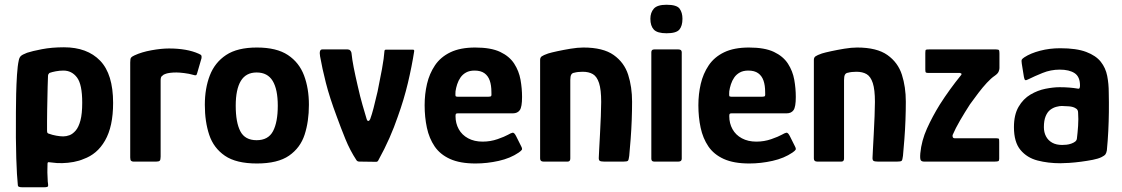

<svg xmlns="http://www.w3.org/2000/svg" viewBox="-20 -680 4722 808"><path d="M55 98Q51 62 48.5 -14Q46 -90 47 -209Q47 -243 48 -284.5Q49 -326 51.5 -365Q54 -404 59 -426Q61 -437 67 -443.5Q73 -450 94 -458Q115 -465 156.5 -473Q198 -481 249 -481Q347 -481 401.5 -424.5Q456 -368 456 -247Q456 -197 447.5 -157.5Q439 -118 422 -88.5Q405 -59 382.5 -40Q360 -21 332 -11Q314 -3 290 1.5Q266 6 242 6.5Q218 7 199 4Q190 3 185 2.5Q180 2 180 9Q180 16 179.5 31Q179 46 180 61Q181 76 181 84Q183 97 182.5 102.5Q182 108 167 108H72Q64 108 59.5 106Q55 104 55 98ZM178 -130Q178 -123 180 -120.5Q182 -118 187 -117Q200 -112 217 -109Q234 -106 246 -106Q259 -106 272.5 -111Q286 -116 298.5 -130.5Q311 -145 318.5 -173Q326 -201 326 -248Q326 -325 304 -354Q282 -383 247 -383Q231 -383 215 -380Q199 -377 188 -373Q186 -371 184 -368Q182 -365 182 -360Q181 -339 180.5 -315Q180 -291 179.5 -266.5Q179 -242 178.5 -217.5Q178 -193 178 -170.5Q178 -148 178 -130Z M691 -476Q767 -476 816 -454Q826 -450 827.5 -446Q829 -442 828 -435L810 -373Q808 -365 805 -363.5Q802 -362 793 -365Q776 -370 755 -372.5Q734 -375 723 -375Q707 -375 696 -373.5Q685 -372 679 -370Q673 -368 669 -366Q665 -363 660.5 -359Q656 -355 656 -341V-21Q656 -7 652 -3.5Q648 0 638 0H541Q536 0 532 -3Q528 -6 528 -17V-417Q528 -433 531.5 -437.5Q535 -442 546 -447Q576 -461 617.5 -468.5Q659 -476 691 -476Z M1061 8Q974 8 926.5 -24.5Q879 -57 860.5 -112.5Q842 -168 842 -239Q842 -308 863 -362.5Q884 -417 931.5 -448.5Q979 -480 1061 -480Q1144 -480 1191.5 -448.5Q1239 -417 1259.5 -362.5Q1280 -308 1280 -239Q1280 -169 1262 -113.5Q1244 -58 1196.5 -25Q1149 8 1061 8ZM1060 -90Q1109 -90 1129 -128Q1149 -166 1149 -235Q1149 -304 1127.5 -339.5Q1106 -375 1060 -375Q1015 -375 993.5 -339.5Q972 -304 972 -235Q972 -165 991.5 -127.5Q1011 -90 1060 -90Z M1492 0Q1484 0 1480 -6Q1453 -47 1433.5 -95Q1414 -143 1397 -190Q1367 -270 1351.5 -331Q1336 -392 1327 -443Q1322 -472 1336 -472H1443Q1450 -472 1454 -467.5Q1458 -463 1459 -458Q1462 -429 1468.5 -396Q1475 -363 1485 -320Q1496 -271 1505.5 -238.5Q1515 -206 1523 -179Q1526 -170 1530.5 -171Q1535 -172 1538 -179Q1545 -198 1552 -225Q1559 -252 1569 -295Q1579 -343 1587.5 -389.5Q1596 -436 1598 -466Q1599 -471 1604 -471H1718Q1724 -471 1723 -464Q1713 -400 1696.5 -330.5Q1680 -261 1654 -189Q1639 -145 1619 -99.5Q1599 -54 1572 -5Q1569 1 1563 1Z M1767 -237Q1767 -284 1777 -327Q1787 -370 1810.5 -405Q1834 -440 1875.5 -460Q1917 -480 1980 -480Q2046 -480 2085 -461.5Q2124 -443 2144 -412Q2164 -381 2170.5 -344.5Q2177 -308 2177 -272Q2177 -230 2167.5 -216.5Q2158 -203 2138 -203H1906Q1900 -203 1898.5 -200.5Q1897 -198 1897 -191Q1897 -161 1910.5 -136.5Q1924 -112 1950 -98Q1976 -84 2011 -84Q2044 -84 2074 -94.5Q2104 -105 2118 -113Q2130 -120 2137 -121.5Q2144 -123 2152 -107L2173 -65Q2179 -54 2176 -49.5Q2173 -45 2163 -38Q2128 -14 2079 -3Q2030 8 1981 8Q1916 8 1874 -11Q1832 -30 1809 -64Q1786 -98 1776.5 -142.5Q1767 -187 1767 -237ZM2048 -293Q2048 -321 2041 -341Q2034 -361 2018.5 -372Q2003 -383 1977 -383Q1956 -383 1941.5 -375Q1927 -367 1918 -354Q1909 -341 1904 -325.5Q1899 -310 1897 -296Q1896 -280 1897 -276.5Q1898 -273 1905 -273H2036Q2045 -273 2047 -276Q2049 -279 2048 -293Z M2267 0Q2253 0 2253 -13Q2253 -117 2253 -220.5Q2253 -324 2253 -428Q2253 -438 2260 -443Q2267 -448 2287 -455Q2300 -459 2325.5 -464.5Q2351 -470 2381 -475Q2411 -480 2435 -480Q2518 -480 2562.5 -448.5Q2607 -417 2623.5 -365.5Q2640 -314 2640 -252Q2640 -215 2638.5 -174.5Q2637 -134 2634 -95Q2631 -56 2628 -24Q2626 -6 2622 -3Q2618 0 2604 0H2522Q2508 0 2503.5 -3.5Q2499 -7 2500 -19Q2500 -23 2501.5 -50.5Q2503 -78 2505 -116Q2507 -154 2508.5 -191Q2510 -228 2510 -251Q2510 -303 2501 -330.5Q2492 -358 2475 -368Q2458 -378 2432 -378Q2422 -378 2413 -377Q2404 -376 2397 -374Q2388 -373 2384 -366Q2380 -359 2380 -343Q2380 -301 2380 -246Q2380 -191 2380 -132Q2380 -73 2380 -13Q2380 0 2369 0Z M2852 -601Q2852 -571 2839 -555.5Q2826 -540 2785 -540Q2746 -540 2731.5 -555.5Q2717 -571 2717 -601Q2717 -627 2731.5 -643.5Q2746 -660 2785 -660Q2828 -660 2840 -643.5Q2852 -627 2852 -601ZM2849 -12Q2849 0 2835 0H2733Q2721 0 2721 -12V-460Q2721 -472 2733 -472H2835Q2849 -472 2849 -460Z M2919 -237Q2919 -284 2929 -327Q2939 -370 2962.5 -405Q2986 -440 3027.5 -460Q3069 -480 3132 -480Q3198 -480 3237 -461.5Q3276 -443 3296 -412Q3316 -381 3322.5 -344.5Q3329 -308 3329 -272Q3329 -230 3319.5 -216.5Q3310 -203 3290 -203H3058Q3052 -203 3050.5 -200.5Q3049 -198 3049 -191Q3049 -161 3062.5 -136.5Q3076 -112 3102 -98Q3128 -84 3163 -84Q3196 -84 3226 -94.5Q3256 -105 3270 -113Q3282 -120 3289 -121.5Q3296 -123 3304 -107L3325 -65Q3331 -54 3328 -49.5Q3325 -45 3315 -38Q3280 -14 3231 -3Q3182 8 3133 8Q3068 8 3026 -11Q2984 -30 2961 -64Q2938 -98 2928.5 -142.5Q2919 -187 2919 -237ZM3200 -293Q3200 -321 3193 -341Q3186 -361 3170.5 -372Q3155 -383 3129 -383Q3108 -383 3093.5 -375Q3079 -367 3070 -354Q3061 -341 3056 -325.5Q3051 -310 3049 -296Q3048 -280 3049 -276.5Q3050 -273 3057 -273H3188Q3197 -273 3199 -276Q3201 -279 3200 -293Z M3419 0Q3405 0 3405 -13Q3405 -117 3405 -220.5Q3405 -324 3405 -428Q3405 -438 3412 -443Q3419 -448 3439 -455Q3452 -459 3477.5 -464.5Q3503 -470 3533 -475Q3563 -480 3587 -480Q3670 -480 3714.5 -448.5Q3759 -417 3775.5 -365.5Q3792 -314 3792 -252Q3792 -215 3790.5 -174.5Q3789 -134 3786 -95Q3783 -56 3780 -24Q3778 -6 3774 -3Q3770 0 3756 0H3674Q3660 0 3655.5 -3.5Q3651 -7 3652 -19Q3652 -23 3653.5 -50.5Q3655 -78 3657 -116Q3659 -154 3660.5 -191Q3662 -228 3662 -251Q3662 -303 3653 -330.5Q3644 -358 3627 -368Q3610 -378 3584 -378Q3574 -378 3565 -377Q3556 -376 3549 -374Q3540 -373 3536 -366Q3532 -359 3532 -343Q3532 -301 3532 -246Q3532 -191 3532 -132Q3532 -73 3532 -13Q3532 0 3521 0Z M3853 -35Q3858 -88 3881 -139Q3904 -190 3935 -240Q3956 -273 3978.5 -304Q4001 -335 4023 -362Q4026 -365 4026.5 -368Q4027 -371 4020 -373H3887Q3879 -373 3876.5 -375Q3874 -377 3874 -387V-457Q3874 -469 3876.5 -470.5Q3879 -472 3890 -472H4172Q4183 -472 4184.5 -468Q4186 -464 4186 -454V-393Q4186 -387 4182.5 -378.5Q4179 -370 4166 -361Q4151 -351 4133 -331.5Q4115 -312 4097.5 -289Q4080 -266 4062 -241Q4040 -207 4020.5 -173.5Q4001 -140 3989 -112Q3988 -108 3989.5 -103Q3991 -98 4000 -98H4174Q4183 -98 4184 -95Q4185 -92 4185 -82V-12Q4185 -4 4181.5 -2Q4178 0 4166 0H3869Q3859 0 3855 -5.5Q3851 -11 3853 -35Z M4442 7Q4391 7 4346.5 -4.5Q4302 -16 4274.5 -49Q4247 -82 4247 -145Q4247 -197 4266.5 -230.5Q4286 -264 4316.5 -282Q4347 -300 4380 -306.5Q4413 -313 4439 -313Q4460 -313 4479.5 -311.5Q4499 -310 4516 -307Q4525 -304 4525 -320Q4525 -357 4502.5 -372Q4480 -387 4440 -387Q4402 -387 4367.5 -373Q4333 -359 4309 -347Q4298 -341 4294.5 -343Q4291 -345 4289 -356L4280 -412Q4278 -425 4280 -429Q4282 -433 4291 -439Q4317 -456 4357 -466.5Q4397 -477 4442 -477Q4510 -477 4551 -461.5Q4592 -446 4612.5 -420Q4633 -394 4639.5 -360.5Q4646 -327 4646 -291Q4647 -249 4646.5 -208.5Q4646 -168 4644 -128Q4642 -88 4638 -47Q4636 -36 4632 -30.5Q4628 -25 4616 -19Q4602 -12 4579 -7.5Q4556 -3 4529.5 0.5Q4503 4 4480 5.5Q4457 7 4442 7ZM4450 -70Q4458 -70 4468 -71Q4478 -72 4488 -75.5Q4498 -79 4504.5 -84Q4511 -89 4512 -97Q4515 -121 4517 -150Q4519 -179 4517 -206Q4517 -219 4507 -224Q4497 -231 4478.5 -232.5Q4460 -234 4448 -234Q4439 -234 4425.5 -230.5Q4412 -227 4400 -218Q4388 -209 4380.5 -191Q4373 -173 4373 -145Q4373 -123 4382 -106Q4391 -89 4408 -79.5Q4425 -70 4450 -70Z"/></svg>

Font: Glory
Style: Bold
Weight: 700
Designer: Robert Leuschke
Foundry: Robert Leuschke
Version: Version 1.011